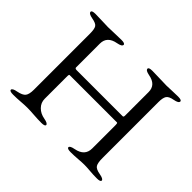

<svg xmlns="http://www.w3.org/2000/svg" viewBox="-142 -871 1095 1095"><g transform="rotate(45 405.0 -324.0)"><path d="M682 -100Q682 -61 691.5 -45.5Q701 -30 737 -24Q770 -18 770 -6Q770 5 741 5Q712 5 684 2.5Q656 0 637 0Q618 0 588 2.5Q558 5 530 5Q501 5 501 -6Q501 -18 534 -24Q602 -37 602 -97V-287Q602 -302 597 -302H215Q210 -302 210 -291V-106Q210 -75 232 -52.5Q254 -30 289 -24Q322 -18 322 -6Q322 5 293 5Q265 5 231.5 2.5Q198 0 176 0Q156 0 125 2.5Q94 5 66 5Q37 5 37 -6Q37 -18 70 -24Q106 -31 118 -46.5Q130 -62 130 -99V-551Q130 -588 121 -602Q112 -616 77 -622Q44 -628 44 -642Q44 -653 73 -653Q102 -653 130 -651.5Q158 -650 176 -650Q195 -650 224 -651.5Q253 -653 282 -653Q311 -653 311 -642Q311 -628 278 -622Q210 -610 210 -551V-359Q210 -350 224 -350H595Q602 -350 602 -362V-552Q602 -610 536 -622Q503 -628 503 -642Q503 -653 532 -653Q560 -653 593.5 -651.5Q627 -650 648 -650Q664 -650 687 -651.5Q710 -653 739 -653Q768 -653 768 -642Q768 -628 735 -622Q701 -616 691.5 -600.5Q682 -585 682 -552Z"/></g></svg>

Font: EB Garamond 08
Style: Regular
Weight: 400
Version: Version 0.016 ; ttfautohint (v1.5)